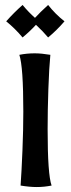

<svg xmlns="http://www.w3.org/2000/svg" viewBox="-20 -748 286 774"><path d="M63 0Q67 -56 70.5 -141.5Q74 -227 74 -298Q74 -479 58 -527Q88 -533 120 -533Q147 -533 183 -527Q178 -476 175 -389.5Q172 -303 172 -227Q172 -44 188 0Q158 6 128 6Q99 6 63 0ZM240 -662Q208 -625 174 -597Q154 -621 125 -648Q100 -621 71 -597Q40 -634 5 -662Q36 -697 71 -728Q96 -698 121 -676Q141 -698 174 -728Q203 -691 240 -662Z"/></svg>

Font: Mirza Medium
Style: Regular
Weight: 500
Designer: Arabic design by Kourosh Beigpour, Latin design by Eduardo Tunni, engineering by Lasse Fister
Version: Version 1.0010g